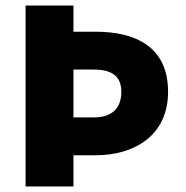

<svg xmlns="http://www.w3.org/2000/svg" viewBox="-20 -670 670 690"><path d="M72 0H244V-112H324C460 -112 584 -181 584 -340C584 -504 464 -556 324 -556H244V-650H72ZM244 -248V-420H316C380 -420 416 -398 416 -340C416 -282 384 -248 316 -248Z"/></svg>

Font: Source Sans Pro Black
Style: Regular
Weight: 900
Designer: Paul D. Hunt
Foundry: Adobe Systems Incorporated
Version: Version 3.006;hotconv 1.0.111;makeotfexe 2.5.65597